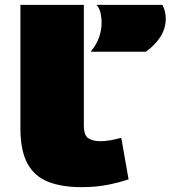

<svg xmlns="http://www.w3.org/2000/svg" viewBox="-20 -760 703 790"><path d="M325 -740V-244Q325 -203 343.5 -191Q362 -179 394 -179Q411 -179 432 -182.5Q453 -186 479 -193L509 -22Q467 -8 420 1Q373 10 316 10Q233 10 177 -12.5Q121 -35 92.5 -88Q64 -141 64 -232V-740ZM353 -547Q378 -578 388 -607.5Q398 -637 398 -667Q398 -689 393 -709Q388 -729 377 -740H648Q662 -714 662 -684Q662 -643 640 -608.5Q618 -574 580 -547Z"/></svg>

Font: Georama ExtraExtended ExtraBold
Style: Regular
Weight: 800
Width: 8
Designer: Jean-Baptiste Levee
Foundry: Production Type
Version: Version 1.000